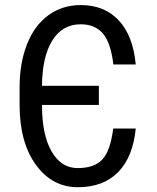

<svg xmlns="http://www.w3.org/2000/svg" viewBox="-20 -741 630 770"><path d="M58.6 -317.9V-390.1Q58.6 -488.3 88.4 -563.7Q118.2 -639.2 174.1 -679.9Q230 -720.7 303.7 -720.7Q398.9 -720.7 456.3 -659.2Q513.7 -597.7 524.4 -482.4H434.6Q424.3 -569.8 392.6 -606.7Q360.8 -643.6 303.7 -643.6Q230.5 -643.6 189.9 -578.9Q149.4 -514.2 148.4 -397H376.5V-320.3H148.4V-319.3Q148.4 -200.7 186.8 -133.8Q225.1 -66.9 291.5 -66.9Q357.9 -66.9 390.1 -101.1Q422.4 -135.3 434.1 -225.6H524.4Q513.2 -111.3 453.9 -50.8Q394.5 9.8 292 9.8Q189.5 9.8 124.3 -79.6Q59.1 -168.9 58.6 -317.9Z"/></svg>

Font: RobotoCondensed-Regular
Style: Regular
Weight: 400
Designer: Google
Version: Version 2.001201; 2014